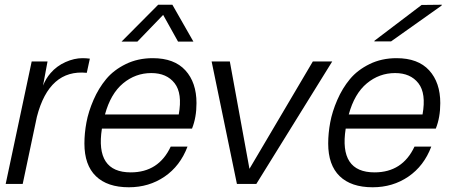

<svg xmlns="http://www.w3.org/2000/svg" viewBox="-20 -778 1916 812"><path d="M329 -532Q344 -532 360 -530L347 -470Q188 -486 136 -284L76 0H4L114 -518H181L162 -416Q174 -446 194 -469Q220 -499 257 -515.5Q294 -532 329 -532Z M626 -532Q717 -532 764 -480.5Q811 -429 811 -342Q811 -281 792 -234H411Q382 -49 533 -49Q651 -49 702 -158H773Q742 -76 676 -31Q610 14 525 14Q434 14 385.5 -33Q337 -80 337 -171Q337 -214 345.5 -260Q354 -306 375.5 -355.5Q397 -405 429 -443.5Q461 -482 512 -507Q563 -532 626 -532ZM424 -294H736Q752 -383 718.5 -426Q685 -469 620 -469Q553 -469 500.5 -425.5Q448 -382 424 -294ZM494 -602 649 -758H709L798 -602H733L670 -715L561 -602Z M1385 -518 1064 0H982L875 -518H952L1035 -64L1303 -518Z M1657 -532Q1748 -532 1795 -480.5Q1842 -429 1842 -342Q1842 -281 1823 -234H1442Q1413 -49 1564 -49Q1682 -49 1733 -158H1804Q1773 -76 1707 -31Q1641 14 1556 14Q1465 14 1416.5 -33Q1368 -80 1368 -171Q1368 -214 1376.5 -260Q1385 -306 1406.5 -355.5Q1428 -405 1460 -443.5Q1492 -482 1543 -507Q1594 -532 1657 -532ZM1455 -294H1767Q1783 -383 1749.5 -426Q1716 -469 1651 -469Q1584 -469 1531.5 -425.5Q1479 -382 1455 -294ZM1563 -603 1564 -606 1763 -757 1849 -758 1847 -754 1634 -603Z"/></svg>

Font: Nacelle Light
Style: Italic
Weight: 300
Italic angle: -12°
Designer: Sora Sagano
Foundry: Sora Sagano
Version: Version 1.000;FEAKit 1.0